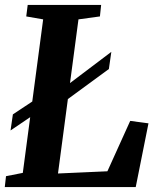

<svg xmlns="http://www.w3.org/2000/svg" viewBox="-20 -763 647 783"><path d="M-0.5 0 4.5 -44.5 73 -58 156 -684 87 -696 93 -743H392.5L387.5 -696L300 -684L216.5 -55.5L418 -64.5L511 -270L585.5 -260L533.5 0ZM23 -231 32.5 -296.5 160.5 -381.5 211 -383 434 -551.5 424 -481.5 216.5 -329.5 166.5 -328Z"/></svg>

Font: Merriweather 28pt
Style: Bold Italic
Weight: 700
Italic angle: -7.8°
Version: Version 2.101